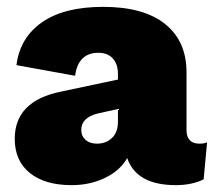

<svg xmlns="http://www.w3.org/2000/svg" viewBox="-20 -530 624 560"><path d="M562 -111Q576 -111 584 -115L574 -7Q540 10 493 10Q378 10 351 -69Q331 -33 287 -11.5Q243 10 189 10Q111 10 67 -25.5Q23 -61 23 -125Q23 -236 159 -263L324 -298V-314Q324 -343 309 -359.5Q294 -376 267 -376Q208 -376 199 -309L28 -340Q38 -420 102.5 -465Q167 -510 281 -510Q399 -510 461.5 -460Q524 -410 524 -319V-151Q524 -111 562 -111ZM263 -111Q289 -111 306.5 -127.5Q324 -144 324 -175V-212L265 -199Q217 -187 217 -151Q217 -133 229.5 -122Q242 -111 263 -111Z"/></svg>

Font: Elaine Sans ExtraBold
Style: Regular
Weight: 800
Designer: Wei Huang
Foundry: Wei Huang
Version: Version 2.001;December 24, 2019;FontCreator 12.0.0.2547 64-b